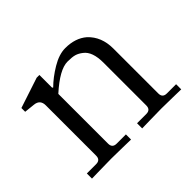

<svg xmlns="http://www.w3.org/2000/svg" viewBox="-104 -610 774 774"><g transform="rotate(-45 283.0 -223.0)"><path d="M36.1 1V-28.3H88.9Q113.3 -28.3 113.3 -52.7V-339.4Q113.3 -371.6 82 -375L36.1 -379.9V-401.4L166 -444.3H181.6V-372.1L185.1 -369.1Q213.9 -397.9 255.1 -422.6Q296.4 -447.3 332 -447.3Q389.2 -447.3 424.8 -416.5Q467.8 -376.5 467.8 -308.6V-52.7Q467.8 -28.3 492.2 -28.3H544.9V1Q543.5 1 496.8 0Q450.2 -1 433.6 -1Q417 -1 370.4 0Q323.7 1 322.3 1V-28.3H375Q399.4 -28.3 399.4 -52.7V-296.4Q399.4 -359.9 368.7 -382.8Q354.5 -394 340.3 -398.2Q326.2 -402.3 299.8 -402.3Q254.4 -402.3 181.6 -336.4V-52.7Q181.6 -28.3 206.1 -28.3H258.8V1Q257.3 1 210.7 0Q164.1 -1 147.5 -1Q130.9 -1 84.2 0Q37.6 1 36.1 1Z"/></g></svg>

Font: Theano Old Style
Style: Regular
Weight: 400
Designer: Alexey Kryukov
Version: Version 2.00